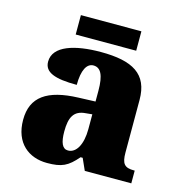

<svg xmlns="http://www.w3.org/2000/svg" viewBox="-105 -786 835 889"><g transform="rotate(15 313.0 -341.0)"><path d="M174 -599H464V-692H174ZM199 10C270 10 298 -4 343 -56H353L378 0H601V-61H597C552 -61 538 -77 538 -131V-383C538 -507 461 -551 308 -551C185 -551 83 -521 83 -445C83 -394 133 -375 239 -375C239 -446 259 -482 291 -482C326 -482 343 -449 343 -375V-323L262 -320C114 -315 41 -265 41 -155C41 -43 112 10 199 10ZM278 -71C251 -71 239 -99 239 -152C239 -220 257 -255 313 -259L344 -262V-191C344 -118 318 -71 278 -71Z"/></g></svg>

Font: Noto Serif Gurmukhi Black
Style: Regular
Weight: 900
Designer: Vaibhav Singh and the Monotype Design Team
Foundry: Monotype Imaging Inc.
Version: Version 2.004